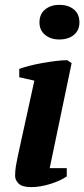

<svg xmlns="http://www.w3.org/2000/svg" viewBox="-20 -759 346 788"><path d="M59 -442V-476Q74 -482 99 -488.5Q124 -495 152 -500Q180 -505 207.5 -508.5Q235 -512 256 -512L274 -500L184 -69H254V-35Q241 -26 223.5 -18Q206 -10 186.5 -4Q167 2 147 5.5Q127 9 109 9Q71 9 56.5 -5.5Q42 -20 42 -37Q42 -57 45 -76Q48 -95 53 -118L121 -428ZM142 -667Q142 -701 165 -720Q188 -739 223 -739Q261 -739 283.5 -720Q306 -701 306 -667Q306 -635 283.5 -616Q261 -597 223 -597Q188 -597 165 -616Q142 -635 142 -667Z"/></svg>

Font: PT Serif
Style: Bold Italic
Weight: 700
Italic angle: -12°
Designer: A.Korolkova, O.Umpeleva, V.Yefimov
Foundry: ParaType Ltd
Version: Version 1.000W OFL